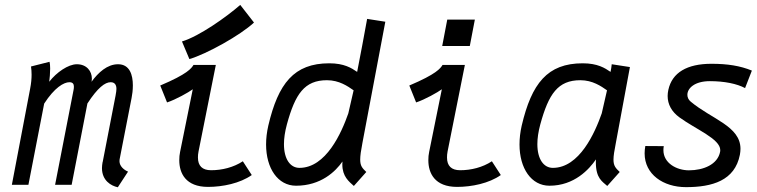

<svg xmlns="http://www.w3.org/2000/svg" viewBox="-20 -768 3145 798"><path d="M470.7 -501C425.8 -501 388.7 -466.8 360.4 -428.2C361.3 -432.6 361.8 -437 361.8 -441.4C361.8 -471.7 340.8 -501 299.3 -501C263.7 -501 214.8 -467.3 184.6 -428.2C186.5 -441.9 188.5 -464.4 188.5 -482.9C188.5 -494.6 187.5 -505.4 186 -511.2L108.9 -491.7C110.4 -481 111.3 -470.2 111.3 -457.5C111.3 -441.9 109.9 -422.9 105 -397.9L29.3 0H98.1L163.6 -337.4C206.5 -403.8 245.1 -426.3 268.6 -426.3C283.7 -426.3 287.1 -417.5 287.1 -407.7C287.1 -402.8 286.6 -397.9 285.6 -393.6L209 0H277.8L343.3 -337.9C386.2 -403.8 416.5 -426.3 439.9 -426.3C459 -426.3 463.9 -412.6 463.9 -398.4C463.9 -391.1 462.4 -383.3 461.4 -377.4C460.9 -375 460.9 -373 460.4 -371.1L406.7 -94.2L406.2 -93.3C404.8 -84.5 403.8 -76.7 403.8 -69.3C403.8 -18.1 440.9 4.4 469.7 10.3L512.2 -54.7C495.6 -61.5 476.6 -77.1 476.6 -98.1C476.6 -100.6 476.6 -103 477.1 -105.5L526.9 -360.8C529.8 -375 532.2 -394 532.2 -413.1C532.2 -456.1 519.5 -501 470.7 -501Z M736.3 -595.7 767.1 -522.5C837.9 -543 979.5 -621.6 1035.6 -674.3L978.5 -747.6C920.4 -696.8 807.1 -616.7 736.3 -595.7ZM877 -498H784.2C775.4 -483.9 759.3 -460.4 646 -412.6L674.3 -342.3C710.4 -354 764.2 -384.3 781.2 -397L728.5 -136.7C726.1 -125.5 725.1 -114.3 725.1 -102.1C725.1 -48.3 751.5 8.8 844.7 8.8C905.3 8.8 977.5 -5.9 1026.4 -40.5L989.3 -97.7C950.7 -72.3 902.8 -60.5 857.4 -60.5C820.8 -60.5 802.7 -78.6 802.7 -113.3C802.7 -121.1 803.2 -129.4 805.2 -138.7Z M1172.4 -251C1207 -377.9 1245.6 -434.6 1338.9 -434.6C1389.6 -434.6 1425.3 -409.7 1449.7 -392.6L1427.7 -296.9C1399.4 -215.8 1335 -70.3 1224.6 -70.3C1186.5 -70.3 1160.2 -106.4 1160.2 -168.9C1160.2 -192.9 1164.1 -220.2 1172.4 -251ZM1581.5 -677.7 1505.9 -689.5C1504.9 -679.7 1466.8 -480.5 1464.4 -469.2C1440.9 -485.4 1410.2 -504.9 1348.6 -504.9C1201.7 -504.9 1136.2 -420.9 1095.2 -246.1C1088.9 -218.8 1085.9 -192.4 1085.9 -167.5C1085.9 -68.4 1134.8 3.9 1210.4 3.9C1314 3.9 1375 -55.7 1403.3 -96.7C1402.8 -92.3 1402.8 -88.4 1402.8 -84.5C1402.8 -34.2 1430.7 -13.2 1450.7 4.9L1502.4 -53.2C1485.4 -69.3 1477.1 -79.1 1477.1 -104.5C1477.1 -120.1 1480 -141.6 1486.3 -173.8Z M1838.9 -686.5 1817.9 -576.7H1932.6L1953.6 -686.5ZM1912.1 -498H1819.3C1810.5 -483.9 1794.4 -460.4 1681.2 -412.6L1709.5 -342.3C1745.6 -354 1799.3 -384.3 1816.4 -397L1763.7 -136.7C1761.2 -125.5 1760.3 -114.3 1760.3 -102.1C1760.3 -48.3 1786.6 8.8 1879.9 8.8C1940.4 8.8 2012.7 -5.9 2061.5 -40.5L2024.4 -97.7C1985.8 -72.3 1938 -60.5 1892.6 -60.5C1856 -60.5 1837.9 -78.6 1837.9 -113.3C1837.9 -121.1 1838.4 -129.4 1840.3 -138.7Z M2225.6 -251C2260.3 -377.9 2298.8 -434.6 2392.1 -434.6C2442.9 -434.6 2478.5 -409.7 2502.9 -392.6L2481 -296.9C2452.6 -215.8 2388.2 -70.3 2277.8 -70.3C2239.7 -70.3 2213.4 -106.4 2213.4 -168.9C2213.4 -192.9 2217.3 -220.2 2225.6 -251ZM2598.1 -489.3 2522.5 -501C2521.5 -491.2 2520 -480.5 2517.6 -469.2C2494.1 -485.4 2463.4 -504.9 2401.9 -504.9C2254.9 -504.9 2189.5 -420.9 2148.4 -246.1C2142.1 -218.8 2139.2 -192.4 2139.2 -167.5C2139.2 -68.4 2188 3.9 2263.7 3.9C2367.2 3.9 2428.7 -64.5 2457 -105.5C2456.5 -101.1 2456.5 -97.2 2456.5 -93.3C2456.5 -26.4 2483.9 -13.2 2503.9 4.9L2555.7 -53.2C2538.6 -69.3 2529.8 -79.1 2529.8 -104.5C2529.8 -120.1 2533.2 -141.6 2539.6 -173.8Z M2803.7 -280.3C2872.6 -230 2973.6 -190.9 2973.6 -144C2973.6 -142.1 2973.6 -139.6 2973.1 -137.7C2962.9 -84 2903.3 -60.1 2843.3 -60.1C2793 -60.1 2737.3 -89.4 2737.3 -144C2737.3 -149.4 2737.8 -154.8 2738.8 -160.6L2662.1 -161.1C2660.2 -150.4 2659.2 -140.1 2659.2 -130.4C2659.2 -43.5 2736.3 9.8 2831.1 9.8C2939.9 9.8 3034.2 -17.1 3055.2 -125C3056.6 -133.3 3057.6 -141.6 3057.6 -149.4C3057.6 -243.7 2938 -272.5 2850.6 -345.7C2841.3 -353.5 2836.9 -363.3 2836.9 -374C2836.9 -400.9 2866.7 -430.7 2930.2 -430.7C2991.2 -430.7 3043 -419.9 3076.7 -401.9L3105 -474.6C3056.6 -494.6 3003.4 -502.9 2937 -502.9C2835.4 -502.9 2773.4 -466.3 2757.8 -394.5C2755.9 -385.7 2754.9 -377.4 2754.9 -369.1C2754.9 -334.5 2771.5 -303.7 2803.7 -280.3Z"/></svg>

Font: Fantasque Sans Mono
Style: RegItalic
Weight: 400
Italic angle: -11°
Monospace: yes
Designer: Jany Belluz
Version: Version 1.6.3